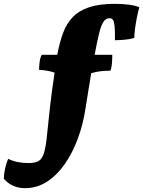

<svg xmlns="http://www.w3.org/2000/svg" viewBox="-177 -734 747 1002"><path d="M41 -448H122L123 -454Q135 -516 153 -564Q171 -612 203.5 -645.5Q236 -679 289 -696.5Q342 -714 424 -714Q466 -714 500 -709Q534 -704 550 -696Q544 -676 538 -646Q532 -616 528 -586.5Q524 -557 524 -537Q516 -533 498 -530Q480 -527 459.5 -525.5Q439 -524 423 -524Q423 -547 422.5 -574Q422 -601 417 -620Q412 -639 395 -639Q377 -639 364.5 -622.5Q352 -606 341.5 -565Q331 -524 317 -448H409Q409 -424 407 -401Q405 -378 399 -365Q372 -365 349 -362.5Q326 -360 299 -352Q291 -305 284 -260.5Q277 -216 269 -167Q257 -86 229.5 -11.5Q202 63 161.5 121.5Q121 180 68.5 214Q16 248 -47 248Q-78 248 -106 236.5Q-134 225 -157 199Q-157 176 -150.5 146Q-144 116 -134 95Q-110 107 -82.5 112Q-55 117 -27 117Q5 117 24 106.5Q43 96 53 63Q63 30 69 -35Q74 -89 83.5 -172.5Q93 -256 108 -355Q83 -363 62.5 -366Q42 -369 27 -369Q27 -390 30 -412Q33 -434 41 -448Z"/></svg>

Font: Vollkorn Black
Style: Italic
Weight: 900
Italic angle: -11°
Designer: Friedrich Althausen
Foundry: Friedrich Althausen
Version: Version 5.000; ttfautohint (v1.8.3)